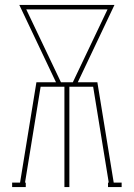

<svg xmlns="http://www.w3.org/2000/svg" viewBox="-20 -755 540 775"><path d="M29 0V-18H61L127 -423H206L58 -735H442L294 -423H373L439 -18H471V0H416V-18H419L356 -405H260V0H240V-405H144L81 -18H84V0ZM274 -423 414 -717H86L226 -423Z"/></svg>

Font: Iosevka Curly Slab Thin
Style: Regular
Weight: 100
Monospace: yes
Designer: Belleve Invis
Foundry: Belleve Invis
Version: Version 22.1.2; ttfautohint (v1.8.4)